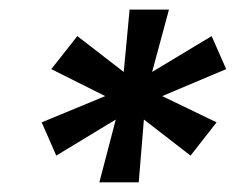

<svg xmlns="http://www.w3.org/2000/svg" viewBox="-20 -707 491 400"><path d="M187 -327.1 221.2 -458 97.2 -382.8 66.9 -452.1 199.2 -506.8 86.9 -563 141.1 -631.8 237.8 -557.1 250 -687H332L296.9 -557.1L420.9 -631.8L451.2 -563L317.9 -506.8L431.2 -452.1L377 -382.8L279.8 -458L269 -327.1Z"/></svg>

Font: Archivo Expanded
Style: Bold Italic
Weight: 700
Width: 7
Italic angle: -10°
Designer: Hector Gatti
Foundry: Omnibus-Type
Version: Version 2.001